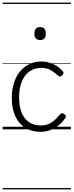

<svg xmlns="http://www.w3.org/2000/svg" viewBox="-20 -989 562 1468"><path d="M290 19Q224 19 174.5 -11Q125 -41 97.5 -99Q70 -157 70 -239Q70 -300 85.5 -351Q101 -402 130.5 -439.5Q160 -477 202 -498Q244 -519 297 -519Q343 -519 387 -499Q431 -479 460 -444Q467 -436 465.5 -429Q464 -422 455 -413Q446 -404 438.5 -404Q431 -404 425 -410Q396 -437 367 -453.5Q338 -470 294 -470Q256 -470 225 -454.5Q194 -439 171.5 -409.5Q149 -380 137.5 -338Q126 -296 126 -243Q126 -180 144 -132Q162 -84 199 -57Q236 -30 292 -30Q324 -30 349.5 -40Q375 -50 396.5 -69.5Q418 -89 440 -116Q447 -123 455 -123Q463 -123 472 -117Q480 -110 483 -103Q486 -96 480 -88Q456 -52 425 -28Q394 -4 359.5 7.5Q325 19 290 19ZM287 -683Q265 -683 254 -695Q243 -707 243 -732Q243 -757 254 -769.5Q265 -782 287 -782Q308 -782 319 -769.5Q330 -757 330 -732Q331 -707 319.5 -695Q308 -683 287 -683ZM0 449H522V459H0ZM0 -20H522V0H0ZM0 -505H522V-500H0ZM0 -969H522V-959H0Z"/></svg>

Font: Playwrite IT Trad Guides
Style: Regular
Weight: 400
Designer: Veronika Burian, José Scaglione
Foundry: TypeTogether
Version: Version 1.003